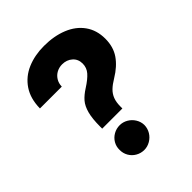

<svg xmlns="http://www.w3.org/2000/svg" viewBox="-204 -836 965 965"><g transform="rotate(-45 279.0 -353.5)"><path d="M270.5 -418.9Q308.1 -442.9 327.4 -464.8Q346.7 -486.8 346.7 -516.6Q346.7 -548.3 324.7 -567.6Q302.7 -586.9 270.5 -586.9Q249.5 -586.9 231.4 -577.4Q213.4 -567.9 202.1 -550Q190.9 -532.2 190.4 -508.8H35.2Q36.1 -578.1 67.6 -624.8Q99.1 -671.4 152.3 -694.1Q205.6 -716.8 271.5 -716.8Q342.8 -716.8 398.2 -694.3Q453.6 -671.9 484.6 -628.4Q515.6 -585 515.6 -524.4Q515.6 -466.3 487.3 -425.3Q459 -384.3 406.2 -352.5Q378.4 -335.9 361.6 -319.6Q344.7 -303.2 336.4 -281.7Q328.1 -260.3 328.1 -229.5V-215.8H184.6V-229.5Q184.6 -286.6 194.1 -322Q203.6 -357.4 221.7 -378.4Q239.7 -399.4 270.5 -418.9ZM170.9 -79.1Q170.4 -102.5 182.1 -122.6Q193.8 -142.6 214.4 -154.3Q234.9 -166 258.8 -166Q281.7 -166 302 -154.3Q322.3 -142.6 334.7 -122.6Q347.2 -102.5 347.7 -79.1Q347.2 -54.7 335 -34.4Q322.8 -14.2 302.2 -2.2Q281.7 9.8 258.8 9.8Q234.9 9.8 214.4 -2Q193.8 -13.7 182.1 -34.2Q170.4 -54.7 170.9 -79.1Z"/></g></svg>

Font: Pretendard GOV ExtraBold
Style: Regular
Weight: 800
Designer: Base glyphs from Inter by Rasmus Andersson; Hangeul glyphs from Noto Sans CJK(Source Han Sans) by Jang Soo-young and Kan
Foundry: Kil Hyung-jin
Version: Version 1.309